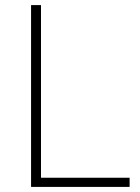

<svg xmlns="http://www.w3.org/2000/svg" viewBox="-20 -734 550 754"><path d="M102 0H489V-36H141V-714H102Z"/></svg>

Font: Noto Sans Meetei Mayek ExtraLight
Style: Regular
Weight: 200
Designer: Monotype Design Team and Neelakash Kshetrimayum
Foundry: Monotype Imaging Inc.
Version: Version 2.002